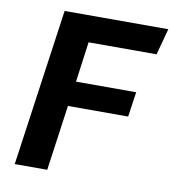

<svg xmlns="http://www.w3.org/2000/svg" viewBox="-78 -756 756 826"><g transform="rotate(10 300.0 -343.0)"><path d="M41 0 138 -686H591L560 -571H263L239 -395H502L486 -286H223L183 0Z"/></g></svg>

Font: Chivo Mono SemiBold
Style: Italic
Weight: 600
Italic angle: -8.05°
Monospace: yes
Version: Version 1.008